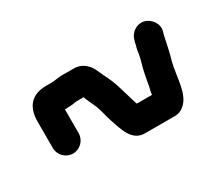

<svg xmlns="http://www.w3.org/2000/svg" viewBox="-69 -606 765 657"><g transform="rotate(-30 313.5 -277.0)"><path d="M157 -420H137C78 -420 50 -386 50 -328V-224C50 -196 73 -173 101 -173C129 -173 152 -196 152 -224V-318H157C166 -318 176 -319 187 -320C192 -321 196 -322 200 -322H228C233 -307 241 -293 247 -278C257 -258 261 -231 268 -210C284 -165 296 -107 353 -110H468C480 -110 491 -114 502 -123C541 -154 537 -222 551 -277C560 -308 566 -339 573 -371L576 -381C584 -411 561 -437 538 -443C508 -450 483 -429 477 -406L474 -396C473 -389 471 -382 469 -376C467 -362 464 -344 460 -330C452 -305 446 -273 441 -243C439 -232 435 -222 435 -212H375C373 -217 371 -222 370 -227C368 -233 368 -232 366 -240C358 -265 351 -294 341 -319L333 -337C322 -356 316 -378 304 -395C289 -414 271 -424 249 -424H200C187 -424 171 -420 157 -420Z"/></g></svg>

Font: Electronic
Style: UltBlk
Weight: 500
Version: Version 1.011